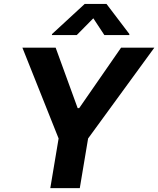

<svg xmlns="http://www.w3.org/2000/svg" viewBox="-20 -974 819 994"><path d="M95.9 -727.3 283.4 -257.1 240.4 0H393.1L436.1 -257.1L779.1 -727.3H606.9L389.9 -414.1H382.1L268.1 -727.3ZM248.6 -792.6H377.5L463.1 -879.3L520.2 -792.6H649.1L649.9 -797.6L531.2 -953.8H418.7L249.3 -797.6Z"/></svg>

Font: Magic Ui Pro
Style: Bold Italic
Weight: 700
Italic angle: -9.39999°
Designer: Stefan Endress, Andreas Faust
Version: Version 1.000;FEAKit 1.0